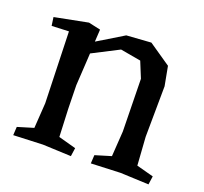

<svg xmlns="http://www.w3.org/2000/svg" viewBox="-97 -633 797 751"><g transform="rotate(20 301.5 -257.5)"><path d="M525 -49 596 -30 591 5 473 0 351 5 353 -30 419 -50 426 -155 422 -373 395 -439 310 -454 201 -398 199 -363 193 -263 195 -166 200 -50 273 -30 268 5 150 0 28 5 30 -30 96 -50 103 -155 94 -451 23 -448 18 -483 156 -510 206 -499 203 -448 310 -513 412 -520 504 -457 519 -377 517 -166Z"/></g></svg>

Font: Alike Angular
Style: Regular
Weight: 400
Version: Version 1.210